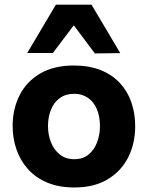

<svg xmlns="http://www.w3.org/2000/svg" viewBox="-20 -795 638 828"><path d="M301 13.5Q233 13.5 182.8 -8Q132.5 -29.5 99.8 -66.5Q67 -103.5 50.8 -151.2Q34.5 -199 34.5 -251Q34.5 -325.5 64.8 -384.8Q95 -444 153.8 -478.2Q212.5 -512.5 298 -512.5Q364 -512.5 413.8 -492.8Q463.5 -473 496.8 -437.2Q530 -401.5 546.5 -353.8Q563 -306 563 -251Q563 -175.5 532.5 -115.8Q502 -56 443.5 -21.2Q385 13.5 301 13.5ZM300.5 -108.5Q338 -108.5 362.2 -128.8Q386.5 -149 398.8 -181.5Q411 -214 411 -251Q411 -295 397 -326.2Q383 -357.5 358 -374Q333 -390.5 300 -390.5Q263 -390.5 237.8 -372Q212.5 -353.5 199.8 -322Q187 -290.5 187 -251Q187 -214 199.8 -181.5Q212.5 -149 237.8 -128.8Q263 -108.5 300.5 -108.5ZM389 -564.5Q362 -600.5 335.2 -636.5Q308.5 -672.5 281 -709H315.5Q288 -672.5 261.5 -637.2Q235 -602 208 -566.5H97.5Q128 -618 159 -670.2Q190 -722.5 221 -775H374.5Q406 -722.5 436.8 -670.2Q467.5 -618 498.5 -566Z"/></svg>

Font: Commissioner Thin
Style: Bold
Weight: 700
Version: Version 1.001;gftools[0.9.23]